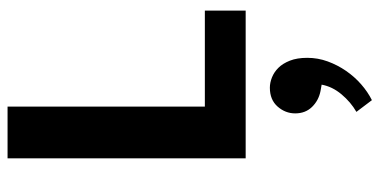

<svg xmlns="http://www.w3.org/2000/svg" viewBox="-268 -402 1004 508"><g transform="rotate(-90 234.0 -148.0)"><path d="M69 -630H206V-108H460V0H69ZM247 198Q222 193 205 175.5Q188 158 188 131Q188 105 206 84.5Q224 64 256 64Q269 64 283 69.5Q297 75 308.5 86.5Q320 98 327.5 117Q335 136 335 163Q335 191 325.5 217Q316 243 300.5 265.5Q285 288 265 305.5Q245 323 223 334L192 293Q218 278 238.5 253.5Q259 229 264 201Z"/></g></svg>

Font: Mukta Mahee
Style: Bold
Weight: 700
Designer: Shuchita Grover, Noopur Datye, Girish Dalvi, Yashodeep Gholap
Foundry: Ek Type
Version: Version 2.538;PS 1.000;hotconv 16.6.51;makeotf.lib2.5.65220;